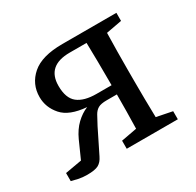

<svg xmlns="http://www.w3.org/2000/svg" viewBox="-113 -603 758 742"><g transform="rotate(-30 266.0 -232.0)"><path d="M247 -475H488V-439L418 -426Q417 -389 416.5 -344Q416 -299 416 -265V-210Q416 -176 416.5 -132Q417 -88 418 -50L488 -36V0H260V-36L330 -49Q331 -84 331.5 -125.5Q332 -167 332 -201H286Q261 -201 248.5 -194Q236 -187 227.5 -172Q219 -157 206 -132L154 -27Q144 -6 128.5 2.5Q113 11 78 11Q57 11 38.5 7Q20 3 10 0V-36L84 -49L118 -125Q134 -160 157.5 -182.5Q181 -205 208 -216Q132 -222 100 -258.5Q68 -295 68 -341Q68 -399 111.5 -437Q155 -475 247 -475ZM265 -242H332V-265Q332 -300 331.5 -347Q331 -394 330 -432H255Q153 -432 153 -342Q153 -287 181.5 -264.5Q210 -242 265 -242Z"/></g></svg>

Font: Source Serif 4
Style: Regular
Weight: 400
Designer: Frank Grießhammer
Foundry: Adobe
Version: Version 4.005;hotconv 1.1.0;makeotfexe 2.6.0